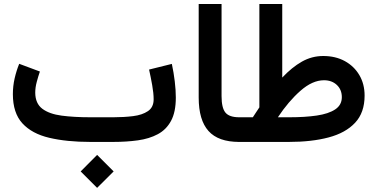

<svg xmlns="http://www.w3.org/2000/svg" viewBox="-20 -700 1861 947"><path d="M459 64 540.5 145.5 459 226.6 377.9 145.5ZM538.6 0H425.3Q309.1 0 223.1 -20.3Q137.2 -40.5 90.3 -91.8Q43.5 -143.1 43.5 -235.4Q43.5 -275.4 52.2 -313.5Q61 -351.6 74.7 -385.3L176.8 -347.2Q168.9 -324.7 161.4 -296.6Q153.8 -268.6 153.8 -242.7Q154.3 -189.5 188.7 -163.6Q223.1 -137.7 284.2 -129.6Q345.2 -121.6 425.3 -121.6H539.6Q590.8 -121.6 636.2 -127.2Q681.6 -132.8 709.7 -151.9Q737.8 -170.9 737.8 -210Q737.8 -240.2 730.7 -280Q723.6 -319.8 715.3 -356.9L827.6 -384.8Q836.9 -341.8 842 -298.6Q847.2 -255.4 847.2 -218.8Q847.2 -147.5 823.7 -104Q800.3 -60.5 758.3 -38.1Q716.3 -15.6 660.2 -7.8Q604 0 538.6 0Z M960 -680.2H1072.8V-226.1Q1072.8 -168 1091.8 -144.8Q1110.8 -121.6 1159.7 -121.6H1171.9V0H1159.7Q1056.6 0 1008.3 -54Q960 -107.9 960 -218.8Z M1227.1 -121.6Q1234.9 -134.3 1243.2 -146.2Q1251.5 -158.2 1259.3 -170.4V-680.2H1372.1V-317.4Q1419.9 -368.2 1469 -396Q1518.1 -423.8 1574.2 -423.8Q1634.8 -423.8 1680.7 -398.7Q1726.6 -373.5 1752.4 -329.6Q1778.3 -285.6 1778.3 -228.5Q1778.3 -144.5 1731.4 -94.5Q1684.6 -44.4 1600.8 -22.2Q1517.1 0 1405.3 0H1152.3V-121.6ZM1578.1 -304.2Q1521 -304.2 1461.9 -252.2Q1402.8 -200.2 1350.6 -121.6H1408.2Q1484.4 -121.6 1542.5 -130.1Q1600.6 -138.7 1633.3 -160.4Q1666 -182.1 1666 -220.7Q1666 -257.8 1641.4 -281Q1616.7 -304.2 1578.1 -304.2Z"/></svg>

Font: Vazirmatn FD SemiBold
Style: Regular
Weight: 600
Designer: Saber Rastikerdar
Foundry: Saber Rastikerdar
Version: Version 33.001